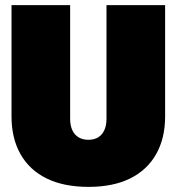

<svg xmlns="http://www.w3.org/2000/svg" viewBox="-20 -718 690 750"><path d="M326 12Q229 12 162 -21Q95 -54 60 -116Q25 -178 25 -263V-698H254V-253Q254 -228 262.5 -209.5Q271 -191 287 -181.5Q303 -172 325 -172Q348 -172 363.5 -181.5Q379 -191 387.5 -209.5Q396 -228 396 -253V-698H625V-263Q625 -178 590 -116Q555 -54 488.5 -21Q422 12 326 12Z"/></svg>

Font: Azeret Mono Thin Black
Style: Regular
Weight: 900
Version: Version 1.002